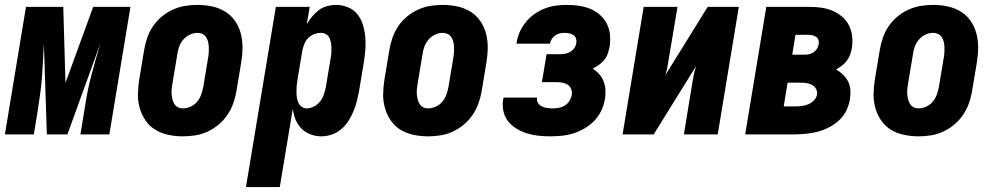

<svg xmlns="http://www.w3.org/2000/svg" viewBox="-39 -548 4059 783"><path d="M-19 0 67 -520H219L228 -210L341 -520H493L407 0H289L306 -104Q311 -137 317.5 -170.5Q324 -204 332.5 -237Q341 -270 350.5 -303Q360 -336 370 -370L236 0H152L140 -370Q138 -336 136.5 -303Q135 -270 132.5 -237Q130 -204 125.5 -170.5Q121 -137 116 -104L99 0Z M707 8Q677 8 648 2Q619 -4 595 -18.5Q571 -33 555 -56Q539 -79 531 -107Q523 -135 523.5 -164.5Q524 -194 529 -225L549 -345Q553 -369 561.5 -394Q570 -419 585 -441Q600 -463 621 -480.5Q642 -498 666.5 -509Q691 -520 716 -524Q741 -528 766 -528Q796 -528 825 -522Q854 -516 878 -501.5Q902 -487 918.5 -464Q935 -441 942.5 -413Q950 -385 950 -355.5Q950 -326 945 -295L925 -175Q921 -151 912 -126Q903 -101 888 -79Q873 -57 852 -39.5Q831 -22 807 -11Q783 0 757.5 4Q732 8 707 8ZM707 -106Q723 -106 739 -113.5Q755 -121 765.5 -134Q776 -147 781.5 -162.5Q787 -178 790 -194L810 -314Q812 -325 812.5 -336Q813 -347 812.5 -357.5Q812 -368 809.5 -378Q807 -388 801.5 -396.5Q796 -405 786.5 -409.5Q777 -414 766 -414Q750 -414 734.5 -406.5Q719 -399 708 -386Q697 -373 691.5 -357.5Q686 -342 684 -326L664 -206Q662 -195 661 -184Q660 -173 661 -162.5Q662 -152 664.5 -142Q667 -132 672.5 -123.5Q678 -115 687 -110.5Q696 -106 707 -106Z M964 215 1086 -520H1224L1212 -449Q1221 -465 1233.5 -480Q1246 -495 1261 -506.5Q1276 -518 1294.5 -523Q1313 -528 1330 -528Q1356 -528 1379.5 -518.5Q1403 -509 1418 -490.5Q1433 -472 1440.5 -448Q1448 -424 1450.5 -399Q1453 -374 1451 -348Q1449 -322 1445 -295L1425 -175Q1421 -155 1416 -134.5Q1411 -114 1402.5 -94Q1394 -74 1382 -55Q1370 -36 1353 -21.5Q1336 -7 1314.5 0.5Q1293 8 1272 8Q1249 8 1227.5 0Q1206 -8 1190.5 -23.5Q1175 -39 1166.5 -60Q1158 -81 1155 -104L1102 215ZM1212 -106Q1227 -106 1242 -114Q1257 -122 1267 -135Q1277 -148 1282 -163.5Q1287 -179 1290 -194L1310 -314Q1312 -325 1312.5 -335.5Q1313 -346 1312.5 -356.5Q1312 -367 1310 -377Q1308 -387 1303.5 -395.5Q1299 -404 1289.5 -409Q1280 -414 1269 -414Q1256 -414 1242.5 -409Q1229 -404 1218.5 -393.5Q1208 -383 1202.5 -369.5Q1197 -356 1194 -342L1174 -222Q1172 -210 1171 -198.5Q1170 -187 1170 -175Q1170 -163 1171.5 -151.5Q1173 -140 1177.5 -130Q1182 -120 1191 -113Q1200 -106 1212 -106Z M1707 8Q1677 8 1648 2Q1619 -4 1595 -18.5Q1571 -33 1555 -56Q1539 -79 1531 -107Q1523 -135 1523.5 -164.5Q1524 -194 1529 -225L1549 -345Q1553 -369 1561.5 -394Q1570 -419 1585 -441Q1600 -463 1621 -480.5Q1642 -498 1666.5 -509Q1691 -520 1716 -524Q1741 -528 1766 -528Q1796 -528 1825 -522Q1854 -516 1878 -501.5Q1902 -487 1918.5 -464Q1935 -441 1942.5 -413Q1950 -385 1950 -355.5Q1950 -326 1945 -295L1925 -175Q1921 -151 1912 -126Q1903 -101 1888 -79Q1873 -57 1852 -39.5Q1831 -22 1807 -11Q1783 0 1757.5 4Q1732 8 1707 8ZM1707 -106Q1723 -106 1739 -113.5Q1755 -121 1765.5 -134Q1776 -147 1781.5 -162.5Q1787 -178 1790 -194L1810 -314Q1812 -325 1812.5 -336Q1813 -347 1812.5 -357.5Q1812 -368 1809.5 -378Q1807 -388 1801.5 -396.5Q1796 -405 1786.5 -409.5Q1777 -414 1766 -414Q1750 -414 1734.5 -406.5Q1719 -399 1708 -386Q1697 -373 1691.5 -357.5Q1686 -342 1684 -326L1664 -206Q1662 -195 1661 -184Q1660 -173 1661 -162.5Q1662 -152 1664.5 -142Q1667 -132 1672.5 -123.5Q1678 -115 1687 -110.5Q1696 -106 1707 -106Z M2206 8Q2181 8 2157 5.5Q2133 3 2110.5 -4Q2088 -11 2068 -23Q2048 -35 2033.5 -53Q2019 -71 2014 -94.5Q2009 -118 2013 -143L2015 -150H2152L2151 -148Q2149 -137 2155.5 -127.5Q2162 -118 2172 -113.5Q2182 -109 2193 -107.5Q2204 -106 2216 -106Q2228 -106 2241 -108.5Q2254 -111 2265.5 -118.5Q2277 -126 2284 -138Q2291 -150 2293 -162Q2295 -174 2290 -185.5Q2285 -197 2275.5 -203Q2266 -209 2254 -211Q2242 -213 2229 -213H2171L2190 -327H2248Q2258 -327 2268.5 -329.5Q2279 -332 2288 -337.5Q2297 -343 2303.5 -352.5Q2310 -362 2311 -372Q2313 -382 2310 -391Q2307 -400 2299.5 -405Q2292 -410 2282.5 -412Q2273 -414 2263 -414Q2254 -414 2244.5 -412Q2235 -410 2226 -404Q2217 -398 2211.5 -389.5Q2206 -381 2204 -371V-370H2067L2068 -374Q2071 -396 2080.5 -417.5Q2090 -439 2105.5 -458Q2121 -477 2141 -491Q2161 -505 2183 -513.5Q2205 -522 2227.5 -525Q2250 -528 2273 -528Q2298 -528 2322 -524.5Q2346 -521 2368 -512Q2390 -503 2407.5 -487.5Q2425 -472 2435.5 -451.5Q2446 -431 2448.5 -406.5Q2451 -382 2447 -357Q2444 -343 2439.5 -329.5Q2435 -316 2425.5 -304Q2416 -292 2403.5 -283.5Q2391 -275 2378 -268Q2393 -259 2404.5 -246Q2416 -233 2422.5 -216.5Q2429 -200 2430 -181Q2431 -162 2428 -144Q2424 -120 2413.5 -97.5Q2403 -75 2385.5 -56.5Q2368 -38 2346 -25Q2324 -12 2300.5 -4.5Q2277 3 2253 5.5Q2229 8 2206 8Z M2500 0 2586 -520H2724L2689 -312Q2686 -294 2683 -276.5Q2680 -259 2674 -241L2847 -520H2974L2888 0H2750L2784 -208Q2787 -226 2790.5 -243.5Q2794 -261 2800 -279L2627 0Z M3000 0 3086 -520H3259Q3284 -520 3308 -517Q3332 -514 3354 -505Q3376 -496 3394 -481Q3412 -466 3422.5 -446Q3433 -426 3436 -401.5Q3439 -377 3435 -352Q3433 -339 3428 -325.5Q3423 -312 3415 -301Q3407 -290 3395.5 -281Q3384 -272 3371 -265Q3386 -256 3399 -243.5Q3412 -231 3420 -215Q3428 -199 3429 -180Q3430 -161 3427 -142Q3423 -119 3412 -96.5Q3401 -74 3382.5 -57Q3364 -40 3341.5 -28.5Q3319 -17 3296 -11Q3273 -5 3249 -2.5Q3225 0 3202 0ZM3192 -325H3242Q3252 -325 3261 -327Q3270 -329 3278.5 -334.5Q3287 -340 3292.5 -349Q3298 -358 3300 -368Q3301 -376 3299 -384Q3297 -392 3290 -397Q3283 -402 3275 -404Q3267 -406 3258 -406H3205ZM3157 -114H3202Q3216 -114 3229 -115.5Q3242 -117 3255.5 -122Q3269 -127 3279.5 -137.5Q3290 -148 3293 -162Q3295 -175 3288.5 -186Q3282 -197 3271 -202.5Q3260 -208 3247.5 -209.5Q3235 -211 3222 -211H3173Z M3707 8Q3677 8 3648 2Q3619 -4 3595 -18.5Q3571 -33 3555 -56Q3539 -79 3531 -107Q3523 -135 3523.5 -164.5Q3524 -194 3529 -225L3549 -345Q3553 -369 3561.5 -394Q3570 -419 3585 -441Q3600 -463 3621 -480.5Q3642 -498 3666.5 -509Q3691 -520 3716 -524Q3741 -528 3766 -528Q3796 -528 3825 -522Q3854 -516 3878 -501.5Q3902 -487 3918.5 -464Q3935 -441 3942.5 -413Q3950 -385 3950 -355.5Q3950 -326 3945 -295L3925 -175Q3921 -151 3912 -126Q3903 -101 3888 -79Q3873 -57 3852 -39.5Q3831 -22 3807 -11Q3783 0 3757.5 4Q3732 8 3707 8ZM3707 -106Q3723 -106 3739 -113.5Q3755 -121 3765.5 -134Q3776 -147 3781.5 -162.5Q3787 -178 3790 -194L3810 -314Q3812 -325 3812.5 -336Q3813 -347 3812.5 -357.5Q3812 -368 3809.5 -378Q3807 -388 3801.5 -396.5Q3796 -405 3786.5 -409.5Q3777 -414 3766 -414Q3750 -414 3734.5 -406.5Q3719 -399 3708 -386Q3697 -373 3691.5 -357.5Q3686 -342 3684 -326L3664 -206Q3662 -195 3661 -184Q3660 -173 3661 -162.5Q3662 -152 3664.5 -142Q3667 -132 3672.5 -123.5Q3678 -115 3687 -110.5Q3696 -106 3707 -106Z"/></svg>

Font: Iosevka Term Curly Hv Obl
Style: Regular
Weight: 900
Italic angle: -9°
Designer: Belleve Invis
Foundry: Belleve Invis
Version: Version 32.3.0